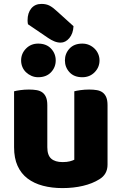

<svg xmlns="http://www.w3.org/2000/svg" viewBox="-20 -946 622 982"><path d="M123 -822Q121 -832 121 -842Q121 -880 140 -903Q159 -926 192 -926Q217 -926 234.5 -916.5Q252 -907 272 -888L356 -812Q354 -774 334.5 -751Q315 -728 290 -728Q274 -728 258 -734.5Q242 -741 226 -752ZM52 -479Q62 -482 83.5 -485Q105 -488 128 -488Q150 -488 167.5 -485Q185 -482 197 -473Q209 -464 215.5 -448.5Q222 -433 222 -408V-193Q222 -152 242 -134.5Q262 -117 300 -117Q323 -117 337.5 -121Q352 -125 360 -129V-479Q370 -482 391.5 -485Q413 -488 436 -488Q458 -488 475.5 -485Q493 -482 505 -473Q517 -464 523.5 -448.5Q530 -433 530 -408V-104Q530 -54 488 -29Q453 -7 404.5 4.5Q356 16 299 16Q245 16 199.5 4Q154 -8 121 -33Q88 -58 70 -97.5Q52 -137 52 -193ZM88 -637Q88 -672 113 -697.5Q138 -723 175 -723Q217 -723 241 -697.5Q265 -672 265 -637Q265 -602 241 -576.5Q217 -551 175 -551Q157 -551 141 -558Q125 -565 113 -576.5Q101 -588 94.5 -603.5Q88 -619 88 -637ZM312 -637Q312 -672 335.5 -697.5Q359 -723 401 -723Q420 -723 436 -716Q452 -709 464 -697Q476 -685 482.5 -669.5Q489 -654 489 -637Q489 -602 464 -576.5Q439 -551 401 -551Q359 -551 335.5 -576.5Q312 -602 312 -637Z"/></svg>

Font: Baloo Bhaina
Style: Regular
Weight: 400
Designer: Manish Minz, Shuchita Grover and Ek Type
Foundry: Ek Type
Version: Version 1.443;PS 1.000;hotconv 16.6.51;makeotf.lib2.5.65220;